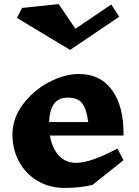

<svg xmlns="http://www.w3.org/2000/svg" viewBox="-20 -912 684 942"><path d="M586 -247H225Q235 -186 268 -149.5Q301 -113 354 -113Q424 -113 556 -183L586 -126L434 -5Q375 10 296 10Q223 10 164.5 -24.5Q106 -59 73.5 -119Q41 -179 41 -252Q41 -331 92 -399.5Q143 -468 219.5 -508.5Q296 -549 367 -549Q473 -549 530.5 -469Q588 -389 586 -247ZM221 -313H413Q405 -375 384 -404Q363 -433 312 -433Q268 -433 245.5 -403Q223 -373 221 -313ZM324 -667 63 -824 88 -873 268 -892 350 -771 526 -890 565 -830Z"/></svg>

Font: InknutAntiqua
Style: Bold
Weight: 700
Designer: Claus Eggers Srensen
Foundry: Claus Eggers Srensen
Version: Version 1.000; ttfautohint (v1.2) -l 7 -r 28 -G 50 -x 13 -D 